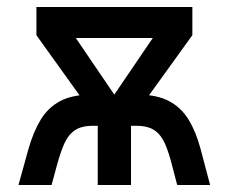

<svg xmlns="http://www.w3.org/2000/svg" viewBox="-20 -531 656 551"><path d="M308 -259.5 418.5 -422H197.5ZM251.5 -197 84.5 -430V-511H532V-430L364 -197ZM33 0 61.5 -103Q75.5 -152 96.5 -187Q117.5 -222 152.5 -240.8Q187.5 -259.5 243.5 -259.5H374.5Q430 -259.5 465.2 -240.8Q500.5 -222 521.5 -187.2Q542.5 -152.5 555.5 -104L583 0H488.5L473 -59.5Q464.5 -92.5 454 -117.5Q443.5 -142.5 424.5 -156.2Q405.5 -170 370.5 -170H356V0H260.5V-170H247Q212.5 -170 193.5 -156.2Q174.5 -142.5 163.8 -117.2Q153 -92 144 -59L128 0Z"/></svg>

Font: Overpass Mono SemiBold
Style: Regular
Weight: 600
Monospace: yes
Designer: Delve Withrington, Dave Bailey
Foundry: Delve Fonts LLC
Version: Version 4.000